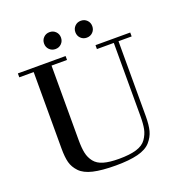

<svg xmlns="http://www.w3.org/2000/svg" viewBox="-154 -1015 1086 1153"><g transform="rotate(-20 389.0 -438.5)"><path d="M118 -202V-690H26V-715H331V-690H232V-215Q232 -163 239 -130.5Q246 -98 266 -72.5Q286 -47 324 -36Q362 -25 422 -25Q491 -25 534 -38Q577 -51 597 -80Q617 -109 623.5 -140.5Q630 -172 630 -223V-690H522V-715H744V-690H660V-212Q660 -155 650.5 -119Q641 -83 614 -52.5Q587 -22 532 -8Q477 6 391 6Q302 6 246.5 -7Q191 -20 163.5 -49Q136 -78 127 -112Q118 -146 118 -202ZM450.5 -790.5Q435 -806 435 -829Q435 -852 450.5 -867.5Q466 -883 489 -883Q512 -883 527.5 -867.5Q543 -852 543 -829Q543 -806 527.5 -790.5Q512 -775 489 -775Q466 -775 450.5 -790.5ZM250.5 -790.5Q235 -806 235 -829Q235 -852 250.5 -867.5Q266 -883 289 -883Q312 -883 327.5 -867.5Q343 -852 343 -829Q343 -806 327.5 -790.5Q312 -775 289 -775Q266 -775 250.5 -790.5Z"/></g></svg>

Font: Justus
Style: Roman
Weight: 500
Version: Version 001.001